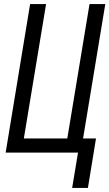

<svg xmlns="http://www.w3.org/2000/svg" viewBox="-20 -755 541 950"><path d="M337 175 366 0H8L129 -735H208L98 -70H313L423 -735H501L391 -70H455L415 175Z"/></svg>

Font: Iosevka SS04
Style: Italic
Weight: 400
Italic angle: -9°
Monospace: yes
Designer: Belleve Invis
Foundry: Belleve Invis
Version: Version 19.0.0; ttfautohint (v1.8.4)